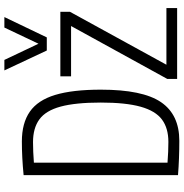

<svg xmlns="http://www.w3.org/2000/svg" viewBox="-1 -829 840 878"><g transform="rotate(-90 419.0 -390.0)"><path d="M214 10Q175 10 134.5 8.5Q94 7 57 4V-702Q138 -710 211 -710Q295 -710 347.5 -673.5Q400 -637 424 -557.5Q448 -478 448 -349Q448 -158 391 -74Q334 10 214 10ZM209 -40Q272 -40 311.5 -69.5Q351 -99 370 -167Q389 -235 389 -349Q389 -465 370.5 -533Q352 -601 312 -630Q272 -659 208 -659Q189 -659 163 -658Q137 -657 114 -655V-44Q136 -42 163.5 -41Q191 -40 209 -40ZM497 0V-45L739 -485H509V-534H804V-490L562 -49H821V0ZM780 -790 687 -596H627L536 -790H584L658 -634L732 -790Z"/></g></svg>

Font: Georama SemiCondensed Light
Style: Regular
Weight: 300
Width: 4
Designer: Jean-Baptiste Levee
Foundry: Production Type
Version: Version 1.000